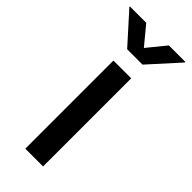

<svg xmlns="http://www.w3.org/2000/svg" viewBox="-292 -794 832 832"><g transform="rotate(45 124.0 -378.0)"><path d="M68.8 0V-540H177.7V0ZM53.7 -756.3 123.5 -671.9 192.4 -756.3H293.5V-752.9L170.4 -616.7H76.2L-46.4 -752.9V-756.3Z"/></g></svg>

Font: V-Inter
Style: Medium-500
Weight: 500
Designer: Rasmus Andersson
Foundry: rsms
Version: Version 4.000;git-4146feb